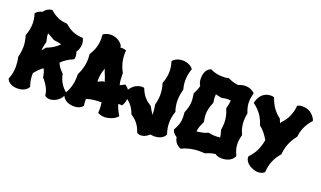

<svg xmlns="http://www.w3.org/2000/svg" viewBox="-76 -1180 2794 1671"><g transform="rotate(20 1320.5 -345.0)"><path d="M508 -395C508 -396 510 -403 510 -414C510 -425 508 -440 501 -457C508 -466 513 -476 518 -490C524 -507 526 -522 526 -535C526 -564 515 -581 515 -583L511 -588L505 -589C437 -593 396 -611 344 -656L336 -659C276 -659 223 -689 185 -723L181 -726H176C173 -725 131 -721 106 -682C67 -674 50 -652 49 -651L45 -646L47 -640C56 -611 60 -583 60 -554C60 -518 53 -483 39 -447L37 -443L38 -439C48 -406 54 -373 54 -338C54 -308 49 -276 41 -244V-238C48 -209 51 -181 51 -154C51 -114 44 -76 29 -40L27 -36L29 -31C29 -29 49 20 126 20C203 20 225 -26 226 -28L228 -33L226 -37C214 -70 209 -103 209 -137C209 -142 208 -147 209 -152C229 -178 255 -204 282 -224C294 -203 300 -180 305 -150V-146L308 -143C310 -142 312 -140 315 -137C349 -95 371 -58 377 -8L378 -3L381 -1C382 0 397 12 424 12C439 12 459 8 482 -5C541 -39 539 -85 539 -88V-93L535 -95C491 -133 466 -178 455 -234L452 -239C424 -265 407 -287 396 -317C424 -346 459 -368 501 -386L507 -389ZM287 -484C313 -482 334 -478 355 -471C324 -439 286 -416 243 -400L236 -394C231 -385 221 -374 211 -364C213 -390 218 -416 226 -444V-451C219 -475 215 -499 215 -523C235 -513 256 -500 281 -486Z M1054 -255C1041 -312 1004 -330 1003 -331L997 -333L992 -330C980 -323 968 -317 955 -312C947 -340 945 -371 945 -405V-418L943 -424C916 -472 902 -526 902 -583C902 -591 902 -598 903 -606L904 -613L898 -617C897 -617 879 -623 851 -623H844C844 -624 845 -625 846 -626L849 -632L846 -638C845 -639 815 -698 734 -698C692 -698 670 -679 668 -678L664 -674V-668C665 -657 666 -646 666 -636C666 -580 650 -529 619 -481L616 -477L617 -472C618 -459 619 -446 619 -433C619 -382 607 -331 582 -281L580 -275V-258C580 -191 564 -134 531 -83L528 -79L529 -75C529 -75 541 -2 645 -2C698 -2 720 -32 721 -33L724 -37L723 -42C721 -56 720 -70 720 -84V-99C762 -113 806 -117 847 -117L854 -119C855 -119 856 -120 857 -121C861 -99 863 -77 863 -54C863 -46 862 -38 862 -30L861 -22L868 -18C869 -18 891 -5 925 -5C937 -5 949 -7 961 -10C1014 -22 1037 -49 1038 -50L1044 -57L1039 -65C1022 -93 1008 -123 999 -155C1008 -155 1017 -155 1026 -154L1033 -153L1037 -158C1038 -160 1057 -185 1057 -225C1057 -234 1056 -244 1054 -255ZM791 -380C805 -349 816 -320 823 -292C819 -292 814 -293 810 -294L802 -292C789 -285 776 -280 762 -275V-288C762 -325 769 -364 784 -403Z M1493 -662C1492 -664 1462 -702 1400 -702C1339 -702 1312 -669 1311 -667L1307 -662L1309 -656C1318 -627 1322 -598 1322 -570C1322 -535 1315 -499 1301 -464L1299 -460L1300 -455C1310 -423 1316 -389 1316 -355C1316 -324 1311 -293 1303 -261V-255C1309 -225 1312 -196 1312 -169V-166C1299 -184 1288 -204 1273 -230L1269 -235C1217 -268 1193 -294 1166 -356L1164 -362L1157 -364C1156 -364 1151 -365 1143 -365C1126 -365 1094 -360 1064 -333C1021 -294 1023 -254 1023 -250L1024 -243L1029 -240C1087 -204 1112 -175 1137 -111L1138 -107L1142 -105C1196 -69 1220 -31 1239 22L1241 27L1245 29C1246 30 1258 36 1276 36C1296 36 1321 29 1349 4C1350 2 1352 1 1353 0C1363 2 1375 4 1388 4C1465 4 1487 -43 1487 -45L1489 -49L1488 -54C1476 -87 1471 -120 1471 -153C1471 -187 1477 -221 1489 -255L1491 -259L1489 -263C1478 -294 1473 -326 1473 -359C1473 -391 1478 -425 1488 -461V-468C1480 -494 1477 -520 1477 -547C1477 -580 1483 -615 1495 -651L1498 -657Z M2118 -84C2100 -122 2092 -154 2092 -188C2092 -211 2096 -235 2103 -263L2105 -268L2103 -271C2085 -310 2076 -348 2076 -390C2076 -412 2079 -434 2083 -459L2084 -463L2082 -466C2069 -498 2062 -528 2062 -560C2062 -584 2066 -610 2073 -638L2075 -644L2070 -649C2068 -650 2039 -680 1987 -680C1961 -680 1941 -673 1925 -666C1895 -667 1866 -676 1831 -692L1827 -694L1823 -693C1806 -687 1783 -688 1767 -688C1729 -688 1695 -695 1661 -712L1657 -714L1652 -712C1650 -712 1598 -695 1598 -611C1598 -580 1606 -558 1616 -545C1611 -520 1601 -497 1586 -468L1584 -465L1585 -460C1589 -437 1592 -416 1592 -396C1592 -361 1584 -327 1567 -286L1566 -280C1568 -263 1569 -248 1569 -235C1569 -190 1558 -160 1533 -115L1531 -111L1532 -106C1532 -105 1541 -75 1576 -56C1583 10 1644 26 1640 25L1644 26L1649 24C1693 1 1753 -10 1805 -10C1821 -10 1835 -8 1851 -8L1854 -7L1857 -9C1885 -22 1914 -30 1944 -34C1958 -24 1978 -16 2007 -16C2097 -16 2118 -74 2118 -75L2120 -80ZM1773 -450C1770 -467 1768 -482 1768 -496C1768 -505 1768 -514 1769 -524C1785 -520 1800 -515 1819 -512L1826 -511C1847 -516 1865 -519 1883 -519C1891 -519 1900 -518 1909 -517C1908 -493 1903 -469 1896 -444L1895 -439L1897 -435C1914 -395 1923 -357 1923 -315C1923 -295 1921 -273 1917 -251L1918 -245C1925 -222 1930 -202 1933 -183C1919 -181 1904 -180 1890 -180C1869 -180 1847 -182 1825 -187L1821 -188L1817 -186C1796 -172 1753 -166 1721 -162C1723 -193 1733 -219 1752 -257L1754 -261L1753 -265C1748 -288 1745 -308 1745 -329C1745 -364 1753 -399 1772 -443L1773 -446Z M2640 -600C2640 -599 2611 -683 2515 -683C2489 -683 2474 -675 2473 -674L2467 -671V-664C2460 -596 2434 -539 2386 -489L2383 -486V-482C2383 -479 2382 -477 2382 -475C2375 -487 2370 -500 2366 -511L2362 -517C2313 -553 2278 -602 2256 -666L2254 -672L2248 -674C2247 -674 2238 -677 2225 -677C2121 -677 2105 -566 2105 -571V-565L2110 -561C2165 -521 2201 -469 2221 -404L2222 -399L2225 -397C2256 -376 2288 -333 2309 -296V-295C2297 -222 2269 -164 2223 -117L2219 -108C2219 -105 2218 -53 2290 -24C2311 -15 2329 -12 2344 -12C2380 -12 2399 -29 2400 -31L2404 -34V-39C2408 -110 2434 -172 2481 -225L2484 -228V-232C2488 -297 2512 -357 2558 -416L2561 -419V-422C2567 -483 2592 -538 2637 -589L2641 -594Z"/></g></svg>

Font: Hanalei Fill
Style: Regular
Weight: 400
Designer: Astigmatic (AOETI)
Foundry: Astigmatic (AOETI)
Version: Version 1.000